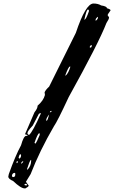

<svg xmlns="http://www.w3.org/2000/svg" viewBox="-20 -1048 656 1074"><path d="M545.9 -1017.6Q578.1 -1012.7 578.1 -1002Q598.6 -996.1 598.6 -990.2Q582 -967.8 582 -962.9L589.8 -951.2V-949.2Q589.8 -941.4 575.2 -918.9Q532.2 -807.6 364.3 -504.9Q300.8 -368.2 281.2 -340.8Q202.1 -205.1 151.4 -74.2L125 -31.2L140.6 -9.8Q140.6 -3.9 122.1 5.9H118.2Q96.7 5.9 53.7 -35.2Q26.4 -46.9 26.4 -60.5L29.3 -74.2Q65.4 -175.8 97.7 -235.4Q112.3 -288.1 127 -288.1H133.8V-290Q133.8 -293.9 120.1 -296.9V-297.9L172.9 -419.9Q190.4 -441.4 190.4 -457Q222.7 -484.4 231.4 -516.6L229.5 -532.2Q237.3 -547.9 254.9 -563.5L404.3 -864.3Q459 -1028.3 502.9 -1028.3Q528.3 -1028.3 545.9 -1017.6ZM472.7 -995.1Q463.9 -995.1 452.1 -939.5V-937.5H453.1Q462.9 -942.4 477.5 -985.4V-990.2ZM514.6 -935.5V-932.6H516.6Q528.3 -940.4 528.3 -953.1V-954.1Q514.6 -946.3 514.6 -935.5ZM482.4 -787.1V-782.2H489.3L493.2 -789.1V-795.9Q486.3 -795.9 482.4 -787.1ZM371.1 -675.8Q363.3 -675.8 345.7 -627.9V-626L347.7 -625Q363.3 -639.6 373 -672.9V-675.8ZM258.8 -420.9V-419.9Q267.6 -419.9 268.6 -426.8V-427.7Q260.7 -427.7 258.8 -420.9ZM207 -414.1 206.1 -416 197.3 -411.1 163.1 -345.7Q133.8 -314.5 133.8 -304.7V-299.8Q134.8 -295.9 142.6 -293Q163.1 -310.5 209 -414.1ZM253.9 -406.2Q238.3 -386.7 238.3 -375V-373H241.2Q246.1 -373 254.9 -406.2ZM199.2 -303.7Q189.5 -297.9 172.9 -249L176.8 -245.1H178.7Q186.5 -254.9 202.1 -293V-299.8ZM94.7 -185.5Q87.9 -185.5 84 -165L87.9 -161.1H89.8Q97.7 -168 97.7 -176.8V-181.6ZM152.3 -153.3Q145.5 -147.5 130.9 -101.6L133.8 -98.6Q154.3 -120.1 154.3 -149.4V-153.3ZM97.7 -135.7V-133.8H101.6Q107.4 -137.7 110.4 -144.5L108.4 -146.5Q102.5 -144.5 97.7 -135.7ZM74.2 -146.5 72.3 -137.7V-135.7H76.2L79.1 -139.6V-146.5ZM62.5 -81.1Q50.8 -81.1 46.9 -67.4Q46.9 -58.6 51.8 -57.6H53.7Q65.4 -57.6 65.4 -71.3V-78.1ZM127 -19.5H120.1L117.2 -16.6V-12.7L125 -10.7H128.9L131.8 -14.6Z"/></svg>

Font: Love Ya Like A Sister
Style: Regular
Weight: 400
Designer: Kimberly Geswein
Foundry: Kimberly Geswein
Version: Version 1.002 2007